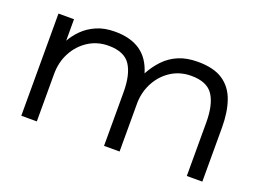

<svg xmlns="http://www.w3.org/2000/svg" viewBox="-82 -693 1191 883"><g transform="rotate(20 513.5 -251.5)"><path d="M482 4V-258Q482 -345 452 -390.5Q422 -436 345 -436Q290 -436 246.5 -408Q203 -380 178 -333Q153 -286 153 -228V4H77V-496H153V-391Q169 -420 195.5 -446.5Q222 -473 260.5 -490Q299 -507 351 -507Q427 -507 475 -474Q523 -441 543 -373Q564 -412 593 -442.5Q622 -473 662 -490Q702 -507 756 -507Q834 -507 879 -477Q924 -447 943.5 -391.5Q963 -336 963 -260V4H887V-258Q887 -345 857 -390.5Q827 -436 750 -436Q696 -436 653.5 -409.5Q611 -383 585.5 -337.5Q560 -292 558 -237V4Z"/></g></svg>

Font: Nata Sans
Style: Regular
Weight: 400
Designer: Daniel Uzquiano Cruz
Version: Version 1.001